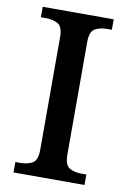

<svg xmlns="http://www.w3.org/2000/svg" viewBox="-82 -764 541 815"><g transform="rotate(10 188.0 -357.0)"><path d="M35 0V-45H56Q87 -45 108.5 -57Q130 -69 130 -115V-599Q130 -645 108.5 -657Q87 -669 56 -669H35V-714H341V-669H320Q290 -669 268.5 -657Q247 -645 247 -599V-115Q247 -69 268.5 -57Q290 -45 320 -45H341V0Z"/></g></svg>

Font: Noto Serif NP Hmong Medium
Style: Regular
Weight: 500
Designer: Dalton Maag Ltd
Foundry: Dalton Maag Ltd
Version: Version 1.001; ttfautohint (v1.8.4.7-5d5b)